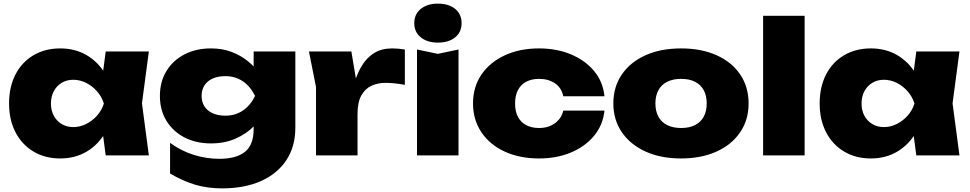

<svg xmlns="http://www.w3.org/2000/svg" viewBox="-20 -857 5350 1059"><path d="M563 0 536 -204 564 -286 536 -367 563 -573H801L763 -287L801 0ZM614 -286Q602 -195 561.5 -126.5Q521 -58 457.5 -20.5Q394 17 312 17Q229 17 165 -21Q101 -59 65.5 -127.5Q30 -196 30 -286Q30 -378 65.5 -446.5Q101 -515 165 -552.5Q229 -590 312 -590Q394 -590 457.5 -553Q521 -516 562 -447.5Q603 -379 614 -286ZM261 -286Q261 -248 276.5 -219Q292 -190 320 -173Q348 -156 384 -156Q421 -156 455 -173Q489 -190 515 -219Q541 -248 553 -286Q541 -324 515 -353.5Q489 -383 455 -400Q421 -417 384 -417Q348 -417 320 -400Q292 -383 276.5 -353.5Q261 -324 261 -286Z M1379 -145V-241L1387 -267V-418L1379 -439V-573H1609V-153Q1609 -48 1559 27Q1509 102 1418.5 142Q1328 182 1205 182Q1124 182 1055.5 161.5Q987 141 918 100V-69Q980 -24 1049.5 -2.5Q1119 19 1190 19Q1282 19 1330.5 -19Q1379 -57 1379 -145ZM1143 -66Q1062 -66 998.5 -98.5Q935 -131 898.5 -190Q862 -249 862 -328Q862 -407 898.5 -466Q935 -525 998.5 -557.5Q1062 -590 1143 -590Q1205 -590 1255 -571.5Q1305 -553 1344 -522Q1383 -491 1409 -455.5Q1435 -420 1448.5 -385.5Q1462 -351 1462 -325Q1462 -290 1441 -245.5Q1420 -201 1379.5 -160Q1339 -119 1279.5 -92.5Q1220 -66 1143 -66ZM1223 -219Q1277 -219 1318.5 -246.5Q1360 -274 1387 -328Q1359 -383 1317.5 -410Q1276 -437 1223 -437Q1183 -437 1153.5 -424Q1124 -411 1108 -386.5Q1092 -362 1092 -328Q1092 -295 1107.5 -270.5Q1123 -246 1152.5 -232.5Q1182 -219 1223 -219Z M1684 -573H1918L1952 -370V0H1723V-377ZM2213 -584V-389Q2181 -395 2154.5 -397.5Q2128 -400 2106 -400Q2065 -400 2030 -384.5Q1995 -369 1973.5 -331.5Q1952 -294 1952 -228L1910 -280Q1919 -342 1934.5 -397.5Q1950 -453 1977 -496.5Q2004 -540 2044.5 -565Q2085 -590 2144 -590Q2160 -590 2177 -588.5Q2194 -587 2213 -584Z M2280 -584 2395 -560 2509 -584V0H2280ZM2395 -622Q2337 -622 2301 -651Q2265 -680 2265 -729Q2265 -779 2301 -808Q2337 -837 2395 -837Q2455 -837 2490.5 -808Q2526 -779 2526 -729Q2526 -680 2490.5 -651Q2455 -622 2395 -622Z M3314 -247Q3306 -168 3257 -108.5Q3208 -49 3129.5 -16Q3051 17 2953 17Q2846 17 2763.5 -21Q2681 -59 2635 -128Q2589 -197 2589 -286Q2589 -377 2635 -445Q2681 -513 2763.5 -551.5Q2846 -590 2953 -590Q3051 -590 3129.5 -557Q3208 -524 3257 -465Q3306 -406 3314 -326H3087Q3077 -373 3041 -397.5Q3005 -422 2953 -422Q2913 -422 2883 -406.5Q2853 -391 2837 -360.5Q2821 -330 2821 -286Q2821 -242 2837 -212Q2853 -182 2883 -166.5Q2913 -151 2953 -151Q3005 -151 3041 -177.5Q3077 -204 3087 -247Z M3736 17Q3625 17 3541 -21Q3457 -59 3410 -127.5Q3363 -196 3363 -286Q3363 -378 3410 -446.5Q3457 -515 3541 -552.5Q3625 -590 3737 -590Q3848 -590 3932 -552.5Q4016 -515 4062.5 -446.5Q4109 -378 4109 -286Q4109 -196 4062.5 -127.5Q4016 -59 3932 -21Q3848 17 3736 17ZM3737 -151Q3782 -151 3813.5 -167Q3845 -183 3861.5 -213.5Q3878 -244 3878 -286Q3878 -329 3861.5 -359.5Q3845 -390 3813.5 -406Q3782 -422 3737 -422Q3692 -422 3660 -406Q3628 -390 3611.5 -359.5Q3595 -329 3595 -287Q3595 -244 3611.5 -213.5Q3628 -183 3660 -167Q3692 -151 3737 -151Z M4189 -770H4418V0H4189Z M5034 0 5007 -204 5035 -286 5007 -367 5034 -573H5272L5234 -287L5272 0ZM5085 -286Q5073 -195 5032.5 -126.5Q4992 -58 4928.5 -20.5Q4865 17 4783 17Q4700 17 4636 -21Q4572 -59 4536.5 -127.5Q4501 -196 4501 -286Q4501 -378 4536.5 -446.5Q4572 -515 4636 -552.5Q4700 -590 4783 -590Q4865 -590 4928.5 -553Q4992 -516 5033 -447.5Q5074 -379 5085 -286ZM4732 -286Q4732 -248 4747.5 -219Q4763 -190 4791 -173Q4819 -156 4855 -156Q4892 -156 4926 -173Q4960 -190 4986 -219Q5012 -248 5024 -286Q5012 -324 4986 -353.5Q4960 -383 4926 -400Q4892 -417 4855 -417Q4819 -417 4791 -400Q4763 -383 4747.5 -353.5Q4732 -324 4732 -286Z"/></svg>

Font: Unbounded ExtraBold
Style: Regular
Weight: 800
Designer: Luke Prowse, Jean-Baptiste Morizot, Fátima Lázaro, Florian Runge
Foundry: NaN
Version: Version 1.701;gftools[0.9.28.dev5+ged2979d]